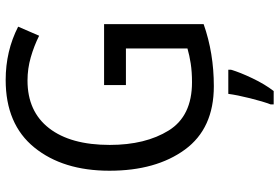

<svg xmlns="http://www.w3.org/2000/svg" viewBox="-174 -590 985 677"><g transform="rotate(-90 318.5 -251.5)"><path d="M357 -300H486V-83Q462 -76 433 -71.5Q404 -67 367 -67Q248 -67 197 -149Q146 -231 146 -357Q146 -495 205 -571Q264 -647 373 -647Q415 -647 455 -635.5Q495 -624 531 -606L563 -680Q477 -724 375 -724Q219 -724 137 -623Q55 -522 55 -358Q55 -194 129.5 -92Q204 10 353 10Q470 10 572 -26V-377H357ZM326 61Q322 92 310.5 138Q299 184 289 210V221H336Q360 190 381 146Q402 102 411 71V61Z"/></g></svg>

Font: Noto Sans UI SemiCondensed
Style: Regular
Weight: 400
Width: 4
Designer: Monotype Design Team
Foundry: Monotype Imaging Inc.
Version: 1.001